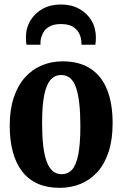

<svg xmlns="http://www.w3.org/2000/svg" viewBox="-20 -848 560 878"><path d="M24.5 -273Q24.5 -347 43 -402.2Q61.5 -457.5 94.5 -494.2Q127.5 -531 171.5 -549.2Q215.5 -567.5 266.5 -567.5Q343 -567.5 393.8 -534.2Q444.5 -501 469.8 -438Q495 -375 495 -285Q495 -209.5 476.8 -153.8Q458.5 -98 425.5 -61.5Q392.5 -25 348.2 -7Q304 11 253 11Q195.5 11 152.8 -8Q110 -27 81.5 -63.8Q53 -100.5 38.8 -153Q24.5 -205.5 24.5 -273ZM262 -51.5Q291 -51.5 309.8 -72.5Q328.5 -93.5 338 -141.8Q347.5 -190 347.5 -271Q347.5 -329.5 342.8 -373.2Q338 -417 328 -446.5Q318 -476 301 -490.5Q284 -505 260 -505Q231.5 -505 212 -484Q192.5 -463 182.5 -414.8Q172.5 -366.5 172.5 -285.5Q172.5 -227 177.5 -183Q182.5 -139 193.2 -109.8Q204 -80.5 221 -66Q238 -51.5 262 -51.5ZM258.5 -827.5Q306.5 -827.5 342.5 -807.5Q378.5 -787.5 398.5 -753.5Q418.5 -719.5 418.5 -675.5Q418.5 -666.5 417.8 -658.2Q417 -650 416 -643.5H352.5Q352.5 -647.5 352.5 -652.5Q352.5 -657.5 351.5 -662.5Q349.5 -681.5 340 -698.8Q330.5 -716 311 -727Q291.5 -738 258.5 -738Q226.5 -738 206.8 -727Q187 -716 177.8 -698.8Q168.5 -681.5 165.5 -662.5Q165.5 -657.5 165.2 -652.5Q165 -647.5 165 -643.5H101Q100 -650 99.2 -658.2Q98.5 -666.5 98.5 -675.5Q98.5 -719.5 118.8 -753.5Q139 -787.5 174.8 -807.5Q210.5 -827.5 258.5 -827.5Z"/></svg>

Font: Merriweather 24pt SemiCondensed
Style: Bold
Weight: 700
Width: 4
Designer: Eben Sorkin
Foundry: Eben Sorkin
Version: Version 2.100